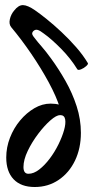

<svg xmlns="http://www.w3.org/2000/svg" viewBox="-20 -738 372 769"><path d="M119 11Q64 11 34.5 -20Q5 -51 5 -107Q5 -148 20 -186.5Q35 -225 60.5 -255.5Q86 -286 117.5 -304.5Q149 -323 183 -323Q203 -323 218 -318.5Q233 -314 240 -310L220 -306Q206 -351 175.5 -407.5Q145 -464 105.5 -522Q66 -580 25 -629Q15 -641 19.5 -661Q24 -681 37 -696Q54 -718 72.5 -717.5Q91 -717 120 -697Q139 -684 167 -661.5Q195 -639 226 -610Q257 -581 285 -549Q313 -517 332 -485Q334 -481 325 -473Q316 -465 305 -460.5Q294 -456 290 -460Q263 -504 224.5 -543Q186 -582 155 -604Q141 -615 131.5 -618Q122 -621 114 -614Q107 -607 109.5 -600Q112 -593 124 -579Q129 -572 146.5 -552Q164 -532 185 -503Q215 -462 242.5 -413.5Q270 -365 287 -312.5Q304 -260 304 -206Q304 -144 280.5 -95Q257 -46 215 -17.5Q173 11 119 11ZM94 -42Q115 -42 137 -59Q159 -76 179 -102.5Q199 -129 214 -159.5Q229 -190 236.5 -216.5Q244 -243 241 -260Q238 -277 221 -277Q206 -277 182 -256Q158 -235 133 -202Q108 -169 91 -133.5Q74 -98 74 -69Q74 -42 94 -42Z"/></svg>

Font: Junicode VF
Style: Italic
Weight: 400
Italic angle: -11°
Designer: Peter S. Baker
Version: Version 2.209